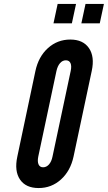

<svg xmlns="http://www.w3.org/2000/svg" viewBox="-20 -943 546 971"><path d="M175.5 8Q240.5 8 288.5 -35.5Q336.5 -79 352 -151.5L444 -584.5Q459.5 -656.5 429.8 -699.8Q400 -743 335.5 -743Q270.5 -743 222.5 -699.8Q174.5 -656.5 159 -583.5L67.5 -150.5Q52 -78 81.2 -35Q110.5 8 175.5 8ZM198 -97Q181.5 -97 175 -111.5Q168.5 -126 173.5 -151L265.5 -584Q271 -609 283.5 -623.5Q296 -638 313 -638Q330 -638 336.5 -623.8Q343 -609.5 337.5 -584L245.5 -151Q240.5 -126 227.8 -111.5Q215 -97 198 -97ZM391.5 -825H484.5L505.5 -923H412.5ZM250.5 -825H343.5L364.5 -923H271.5Z"/></svg>

Font: League Gothic
Style: Italic
Weight: 400
Designer: The League of Moveable Type
Version: Version 1.600; ttfautohint (v1.8.3)